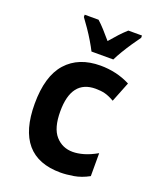

<svg xmlns="http://www.w3.org/2000/svg" viewBox="-143 -854 787 951"><g transform="rotate(20 250.0 -378.0)"><path d="M291 10Q55 10 55 -267Q55 -413 119 -484.5Q183 -556 298 -556Q339 -556 378.5 -547Q418 -538 455 -519L413 -413Q385 -429 363.5 -434.5Q342 -440 314 -440Q187 -440 187 -275Q187 -187 222.5 -147Q258 -107 313 -107Q339 -107 370.5 -116Q402 -125 439 -146V-25Q399 -3 360 3.5Q321 10 291 10ZM231 -606Q221 -626 205 -653Q189 -680 170.5 -707Q152 -734 137 -754V-766H210Q227 -751 247 -729Q267 -707 288 -682Q311 -709 328.5 -728Q346 -747 367 -766H439V-754Q425 -735 407 -708.5Q389 -682 372.5 -654.5Q356 -627 346 -606Z"/></g></svg>

Font: Noto Sans Mono ExtraCondensed
Style: Bold
Weight: 700
Width: 2
Designer: Monotype Design Team
Foundry: Monotype Imaging Inc.
Version: Version 2.014